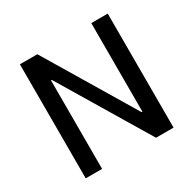

<svg xmlns="http://www.w3.org/2000/svg" viewBox="-152 -844 1007 1001"><g transform="rotate(-30 351.5 -343.5)"><path d="M517.6 -686.5H616.7V0H511.2L191.4 -532.7H186.5V0H87.9V-686.5H192.9L512.7 -153.3H517.6Z"/></g></svg>

Font: Estedad-FD Medium
Style: Regular
Weight: 500
Designer: Amin Abedi
Version: Version 7.3